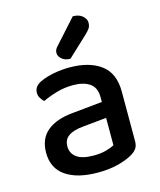

<svg xmlns="http://www.w3.org/2000/svg" viewBox="-109 -781 727 874"><g transform="rotate(-15 255.0 -344.5)"><path d="M245 -66Q281 -66 306.5 -73.5Q332 -81 344 -88V-217L233 -206Q187 -202 163.5 -185.5Q140 -169 140 -137Q140 -104 166 -85Q192 -66 245 -66ZM242 -482Q335 -482 389.5 -441.5Q444 -401 444 -314V-81Q444 -58 434 -45Q424 -32 406 -22Q380 -7 338.5 3.5Q297 14 245 14Q148 14 93.5 -23.5Q39 -61 39 -134Q39 -200 82 -235.5Q125 -271 204 -278L344 -292V-315Q344 -360 315 -380Q286 -400 236 -400Q196 -400 158.5 -389Q121 -378 92 -364Q83 -372 76 -383.5Q69 -395 69 -408Q69 -439 103 -455Q131 -468 167.5 -475Q204 -482 242 -482ZM219 -594 317 -703Q346 -703 362.5 -688.5Q379 -674 379 -657Q379 -641 372 -630.5Q365 -620 349 -605L257 -519Q232 -519 217 -532Q202 -545 202 -561Q202 -571 206.5 -578.5Q211 -586 219 -594Z"/></g></svg>

Font: Baloo Bhaijaan 2 Medium
Style: Regular
Weight: 500
Designer: Sanskriti Dholi, Noopur Datye and Ek Type
Foundry: Ek Type
Version: Version 1.701